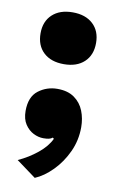

<svg xmlns="http://www.w3.org/2000/svg" viewBox="-79 -553 463 763"><g transform="rotate(10 152.0 -172.0)"><path d="M145 -199Q187 -199 213.5 -180Q240 -161 252 -130.5Q264 -100 264 -65Q264 -12 242.5 34.5Q221 81 187 115.5Q153 150 117 165L38 107Q80 88 115 59.5Q150 31 165 -1L160 -5Q154 0 145.5 2Q137 4 123 4Q103 4 83 -6Q63 -16 49 -37Q35 -58 35 -91Q35 -148 68.5 -173.5Q102 -199 145 -199ZM152 -509Q204 -509 234 -481Q264 -453 264 -405Q264 -356 234 -328Q204 -300 152 -300Q100 -300 70 -328Q40 -356 40 -405Q40 -453 70 -481Q100 -509 152 -509Z"/></g></svg>

Font: Prodigy Sans ExtraBold
Style: Regular
Weight: 800
Designer: Wei Huang
Foundry: Wei Huang
Version: Version 1.003; ttfautohint (v1.8.3)